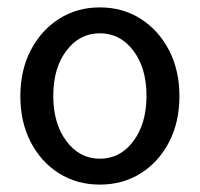

<svg xmlns="http://www.w3.org/2000/svg" viewBox="-20 -490 540 519"><path d="M250 9Q188 9 139.5 -21.5Q91 -52 63 -106Q35 -160 35 -230Q35 -300 63 -354Q91 -408 139.5 -439Q188 -470 250 -470Q312 -470 360.5 -439Q409 -408 437 -354Q465 -300 465 -230Q465 -160 437 -106Q409 -52 360.5 -21.5Q312 9 250 9ZM250 -61Q305 -61 340.5 -108.5Q376 -156 376 -231Q376 -306 340.5 -353Q305 -400 250 -400Q195 -400 159.5 -353Q124 -306 124 -231Q124 -156 159.5 -108.5Q195 -61 250 -61Z"/></svg>

Font: Inconsolata Medium
Style: Regular
Weight: 500
Monospace: yes
Designer: Raph Levien, Cyreal, Brenton Simpson
Foundry: Raph Levien, Cyreal, Google
Version: Version 3.001; ttfautohint (v1.8.2.53-6de2)